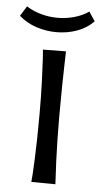

<svg xmlns="http://www.w3.org/2000/svg" viewBox="-80 -713 392 746"><g transform="rotate(5 116.5 -340.0)"><path d="M165 0 71 -1Q72 -7 73.5 -29.5Q75 -52 76.5 -88Q78 -124 79 -169.5Q80 -215 80 -267Q80 -337 78 -392Q76 -447 74 -479.5Q72 -512 71 -517L161 -518Q161 -514 160 -480Q159 -446 158 -390.5Q157 -335 157 -266Q157 -215 158 -170Q159 -125 160.5 -89.5Q162 -54 163.5 -30.5Q165 -7 165 0ZM117 -589Q77 -589 39 -601.5Q1 -614 -29 -640L-5 -679Q22 -662 53.5 -653.5Q85 -645 116 -645Q150 -645 182 -654Q214 -663 238 -680L262 -644Q235 -616 197 -602.5Q159 -589 117 -589Z"/></g></svg>

Font: Truculenta Medium
Style: Regular
Weight: 500
Version: Version 1.002